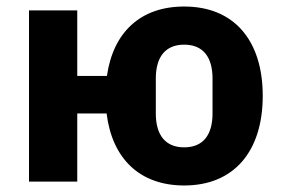

<svg xmlns="http://www.w3.org/2000/svg" viewBox="-20 -557 862 589"><path d="M545 12C699 12 786 -94 786 -263C786 -432 699 -537 545 -537C410 -537 327 -457 308 -324H217V-525H69V0H217V-209H307C324 -71 408 12 545 12ZM545 -105C487 -105 458 -143 458 -209V-316C458 -382 487 -420 545 -420C603 -420 632 -382 632 -316V-209C632 -143 603 -105 545 -105Z"/></svg>

Font: Braiins Sans
Style: Bold
Weight: 700
Designer: Mike Abbink, Paul van der Laan, Pieter van Rosmalen, Jiri Chlebus, Lubos Buracinsky
Foundry: Bold Monday, Sudetype
Version: Version 1.000;hotconv 1.0.109;makeotfexe 2.5.65596